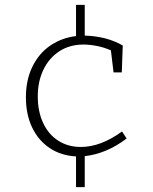

<svg xmlns="http://www.w3.org/2000/svg" viewBox="-20 -753 630 793"><path d="M503 -181Q420 -118 330 -108V20H294V-107Q233 -110 186 -141Q139 -172 113 -226Q87 -280 87 -351Q87 -423 114 -478Q141 -533 188 -565Q235 -597 294 -604V-733H330V-606Q422 -603 487 -565L483 -454H449L438 -545Q411 -557 381 -563Q351 -569 325 -569Q268 -569 225.5 -541.5Q183 -514 159.5 -465.5Q136 -417 136 -355Q136 -293 158 -245.5Q180 -198 220.5 -172Q261 -146 314 -146Q396 -146 484 -210Z"/></svg>

Font: Bitter Pro Light
Style: Regular
Weight: 300
Designer: Sol Matas, and Bitter project Authors
Foundry: Sol Matas
Version: Version 1.010